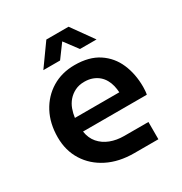

<svg xmlns="http://www.w3.org/2000/svg" viewBox="-164 -822 895 944"><g transform="rotate(-30 283.0 -350.0)"><path d="M327 0Q241 0 176.5 -32.5Q112 -65 76 -122.5Q40 -180 40 -255Q40 -334 72 -394Q104 -454 160 -488Q216 -522 289 -522Q371 -522 424 -487Q477 -452 502.5 -393Q528 -334 528 -261Q528 -251 527 -238Q526 -225 524 -218H162Q168 -178 191 -151.5Q214 -125 249 -111.5Q284 -98 327 -98H464V0ZM161 -296H413Q412 -315 407.5 -334Q403 -353 393.5 -370Q384 -387 369.5 -399.5Q355 -412 335 -419.5Q315 -427 289 -427Q259 -427 236 -415.5Q213 -404 197 -385.5Q181 -367 172.5 -343.5Q164 -320 161 -296ZM144 -577 232 -700H358L446 -577H352L295 -653L239 -577Z"/></g></svg>

Font: MuseoModerno SemiBold Medium
Style: Regular
Weight: 500
Version: Version 1.001